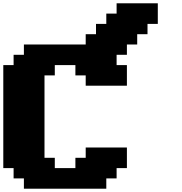

<svg xmlns="http://www.w3.org/2000/svg" viewBox="-20 -1145 1102 1165"><path d="M125 0H625V-62.5H687.5V-125H750V-250H500V-187.5H437.5V-125H312.5V-187.5H250V-687.5H312.5V-750H437.5V-687.5H500V-625H750V-750H687.5V-812.5H750V-875H812.5V-937.5H875V-1000H937.5V-1125H687.5V-1062.5H625V-1000H562.5V-937.5H500V-875H125V-812.5H62.5V-750H0V-125H62.5V-62.5H125Z"/></svg>

Font: Faithful 32x
Style: Bold
Weight: 400
Foundry: Faithful Resource Pack
Version: Version 1.0; January 27, 2023